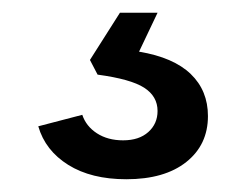

<svg xmlns="http://www.w3.org/2000/svg" viewBox="-20 -36 386 301"><path d="M178 245Q123 245 87 222.5Q51 200 40 162L109 144Q115 162 132 173Q149 184 173 184Q198 184 212.5 171Q227 158 227 138Q227 115 206 101.5Q185 88 133 81L121 58L168 -16H227L198 45Q252 54 279 80Q306 106 306 146Q306 191 272 218Q238 245 178 245Z"/></svg>

Font: Mona Sans Expanded Medium
Style: Regular
Weight: 500
Width: 7
Designer: Deni Anggara
Foundry: GitHub
Version: Version 2.000